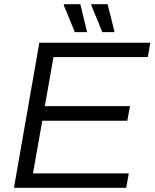

<svg xmlns="http://www.w3.org/2000/svg" viewBox="-20 -888 731 908"><path d="M46 0 166 -686H691L679 -618H233L192 -386H595L582 -317H180L136 -68H589L577 0ZM334 -736 281 -865 283 -868H360L392 -736ZM464 -736 411 -865 413 -868H489L522 -736Z"/></svg>

Font: Archivo SemiBold Light
Style: Italic
Weight: 300
Italic angle: -10°
Version: Version 2.001